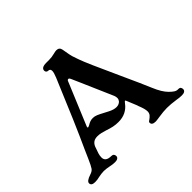

<svg xmlns="http://www.w3.org/2000/svg" viewBox="-157 -881 1094 1094"><g transform="rotate(-45 389.5 -334.0)"><path d="M10 -10Q10 -27 50 -40Q70 -46 79 -58.5Q88 -71 106 -112L128 -162Q190 -296 303 -568Q315 -597 315 -611Q315 -628 299 -628Q292 -628 287.5 -632.5Q283 -637 283 -644Q283 -668 323 -668H346Q369 -668 391 -674Q407 -678 414 -678Q438 -678 442 -654L450 -609Q452 -595 463 -565L469 -548Q483 -507 567 -324Q627 -193 649 -140Q672 -85 699 -58Q714 -43 725.5 -36Q737 -29 749 -30H751Q760 -30 764.5 -24.5Q769 -19 769 -10Q769 -1 761.5 4.5Q754 10 739 10Q729 10 719 9Q709 8 698 6Q658 0 628 0Q599 0 561 6Q535 10 528 10Q498 10 498 -10Q498 -15 501.5 -18Q505 -21 510 -24Q514 -27 519 -31Q524 -35 528 -40Q536 -50 536 -64Q536 -84 520 -123Q519 -127 518 -130L493 -191Q490 -198 488 -198Q485 -198 476 -186Q459 -163 434 -150.5Q409 -138 376 -138Q354 -138 335 -142Q316 -146 293 -154Q278 -159 262.5 -162.5Q247 -166 234 -166Q214 -166 202 -158Q190 -150 183 -134Q173 -107 168.5 -92.5Q164 -78 164 -64Q164 -30 210 -30Q220 -30 225 -24.5Q230 -19 230 -10Q230 -1 222.5 4.5Q215 10 200 10Q182 10 160 5Q150 3 139 1.5Q128 0 119 0Q109 0 98 1.5Q87 3 77 5Q59 10 40 10Q10 10 10 -10ZM461 -220Q468 -229 468 -239.5Q468 -250 464 -260L383 -446L357 -505Q353 -514 347 -514Q340 -514 337 -506L330 -489Q280 -369 230 -249Q226 -239 233 -239Q235 -239 243 -243Q256 -251 266 -254.5Q276 -258 288 -258Q302 -258 316.5 -252Q331 -246 355 -233L380 -220Q407 -206 428 -206Q439 -206 447.5 -210Q456 -214 461 -220Z"/></g></svg>

Font: Raigarh
Style: Regular
Weight: 400
Designer: jaikishan Patel
Foundry: MagicType
Version: Version 1.000;FEAKit 1.0